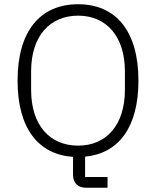

<svg xmlns="http://www.w3.org/2000/svg" viewBox="-20 -730 737 907"><path d="M488 106H382V10C540 -5 634 -128 634 -349C634 -585 526 -710 349 -710C171 -710 63 -585 63 -349C63 -124 161 0 325 11V96C325 132 346 157 387 157H488ZM349 -42C215 -42 127 -139 127 -305V-393C127 -559 215 -656 349 -656C482 -656 570 -559 570 -393V-305C570 -139 482 -42 349 -42Z"/></svg>

Font: IBM Plex Thai Looped Light
Style: Regular
Weight: 300
Designer: Mike Abbink, Paul van der Laan, Pieter van Rosmalen, Ben Mitchell, Mark Frömberg
Foundry: Bold Monday
Version: Version 1.0